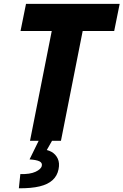

<svg xmlns="http://www.w3.org/2000/svg" viewBox="-20 -740 649 1009"><path d="M137.7 0 256.3 -599.1H418.9L300.3 0ZM87.9 -577.1 116.7 -719.7H608.9L580.1 -577.1ZM79.1 249.5 86.9 174.8Q137.7 176.3 167 162.6Q196.3 148.9 199.7 131.3Q203.1 115.7 187.5 107.9Q171.9 100.1 135.3 97.7L183.1 0H253.4L208 80.1L202.6 45.9Q229 45.9 250.7 58.1Q272.5 70.3 283.4 93.5Q294.4 116.7 287.6 149.9Q280.8 184.1 256.3 206.5Q231.9 229 188.2 239.5Q144.5 250 79.1 249.5Z"/></svg>

Font: Reddit Sans ExtraBold
Style: Italic
Weight: 800
Italic angle: -11.25°
Designer: Stephen Hutchings
Version: Version 1.013